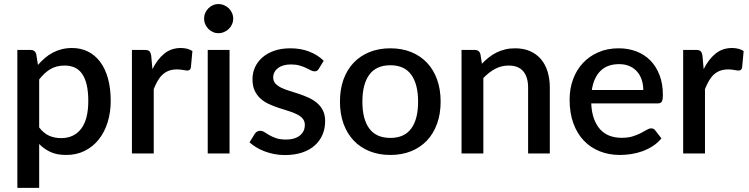

<svg xmlns="http://www.w3.org/2000/svg" viewBox="-20 -756 3690 946"><path d="M65.5 169.5H173V-46.5C189.7 -29.5 208.5 -16.2 229.5 -6.8C250.5 2.8 276 7.5 306 7.5C340 7.5 370.5 0.8 397.5 -12.8C424.5 -26.2 447.5 -44.9 466.5 -68.8C485.5 -92.6 500.1 -120.8 510.2 -153.2C520.4 -185.8 525.5 -220.8 525.5 -258.5C525.5 -300.5 520.9 -337.8 511.8 -370.2C502.6 -402.8 489.7 -430 473 -452C456.3 -474 436.3 -490.8 413 -502.2C389.7 -513.8 363.7 -519.5 335 -519.5C317 -519.5 300.1 -517.5 284.3 -513.5C268.4 -509.5 253.6 -503.8 239.8 -496.5C225.9 -489.2 213 -480.3 201 -470C189 -459.7 177.7 -448.3 167 -436L158.5 -489.5C154.5 -503.2 145.2 -510 130.5 -510H65.5ZM299 -433C317 -433 333.2 -429.8 347.5 -423.5C361.8 -417.2 374 -407 384 -393C394 -379 401.7 -360.9 407 -338.7C412.3 -316.6 415 -289.8 415 -258.5C415 -197.8 403.2 -152.2 379.8 -121.5C356.2 -90.8 323.5 -75.5 281.5 -75.5C259.8 -75.5 240.1 -79.4 222.2 -87.2C204.4 -95.1 188 -108.7 173 -128V-364.5C190 -386.5 208.3 -403.4 228 -415.2C247.7 -427.1 271.3 -433 299 -433Z M630 0H737.5V-317C743.5 -332.3 750 -346 757 -358C764 -370 772 -380.2 781 -388.5C790 -396.8 800.3 -403.2 812 -407.5C823.7 -411.8 837 -414 852 -414C862.3 -414 872.2 -413.1 881.5 -411.3C890.8 -409.4 898 -408.5 903 -408.5C907.7 -408.5 911.4 -409.6 914.3 -411.8C917.1 -413.9 919.2 -417.8 920.5 -423.5L928 -504.5C920.3 -509.5 911.7 -513.2 902 -515.8C892.3 -518.2 882 -519.5 871 -519.5C839.3 -519.5 812.2 -510.2 789.5 -491.8C766.8 -473.2 747.3 -447.8 731 -415.5L725 -482C723.3 -492.3 720.3 -499.6 716 -503.8C711.7 -507.9 703.8 -510 692.5 -510H630Z M1111 -510H1003.5V0H1111ZM1129 -664C1129 -674 1127.1 -683.3 1123.2 -692C1119.4 -700.7 1114.2 -708.2 1107.5 -714.8C1100.8 -721.2 1093.1 -726.4 1084.2 -730.2C1075.4 -734.1 1066 -736 1056 -736C1046.3 -736 1037.2 -734.1 1028.8 -730.2C1020.2 -726.4 1012.8 -721.2 1006.5 -714.8C1000.2 -708.2 995.1 -700.7 991.2 -692C987.4 -683.3 985.5 -674 985.5 -664C985.5 -654.3 987.4 -645.2 991.2 -636.5C995.1 -627.8 1000.2 -620.3 1006.5 -613.8C1012.8 -607.3 1020.2 -602.1 1028.8 -598.3C1037.2 -594.4 1046.3 -592.5 1056 -592.5C1066 -592.5 1075.4 -594.4 1084.2 -598.3C1093.1 -602.1 1100.8 -607.3 1107.5 -613.8C1114.2 -620.3 1119.4 -627.8 1123.2 -636.5C1127.1 -645.2 1129 -654.3 1129 -664Z M1551 -417.5 1575 -456.5C1556 -475.5 1532.5 -490.5 1504.5 -501.5C1476.5 -512.5 1445.3 -518 1411 -518C1380.7 -518 1353.9 -513.9 1330.8 -505.8C1307.6 -497.6 1288.1 -486.5 1272.2 -472.5C1256.4 -458.5 1244.4 -442.3 1236.2 -424C1228.1 -405.7 1224 -386.3 1224 -366C1224 -343.7 1227.7 -324.7 1235 -309.2C1242.3 -293.7 1252.1 -280.6 1264.2 -269.7C1276.4 -258.9 1290.2 -250 1305.8 -243C1321.2 -236 1337 -229.8 1353 -224.5C1369 -219.2 1384.8 -214.2 1400.2 -209.5C1415.8 -204.8 1429.6 -199.5 1441.8 -193.5C1453.9 -187.5 1463.7 -180.3 1471 -172C1478.3 -163.7 1482 -153 1482 -140C1482 -130.3 1480.2 -121.2 1476.5 -112.7C1472.8 -104.2 1467.2 -96.7 1459.5 -90C1451.8 -83.3 1442.2 -78.1 1430.5 -74.2C1418.8 -70.4 1405 -68.5 1389 -68.5C1369.7 -68.5 1353.5 -70.7 1340.5 -75.2C1327.5 -79.7 1316.4 -84.7 1307.3 -90C1298.1 -95.3 1290.1 -100.2 1283.3 -104.7C1276.4 -109.2 1269.5 -111.5 1262.5 -111.5C1255.8 -111.5 1250.3 -110.1 1245.8 -107.2C1241.3 -104.4 1237.5 -100.5 1234.5 -95.5L1209.5 -54.5C1219.5 -45.5 1230.9 -37.2 1243.8 -29.5C1256.6 -21.8 1270.4 -15.2 1285.3 -9.7C1300.1 -4.2 1315.8 0.1 1332.3 3.3C1348.8 6.4 1365.8 8 1383.5 8C1415.5 8 1443.9 3.8 1468.8 -4.5C1493.6 -12.8 1514.3 -24.5 1531 -39.5C1547.7 -54.5 1560.3 -72.2 1569 -92.5C1577.7 -112.8 1582 -135 1582 -159C1582 -179.7 1578.3 -197.2 1571 -211.7C1563.7 -226.2 1554 -238.6 1542 -248.7C1530 -258.9 1516.3 -267.5 1501 -274.5C1485.7 -281.5 1470 -287.7 1454 -293C1438 -298.3 1422.3 -303.3 1407 -308C1391.7 -312.7 1378 -317.9 1366 -323.7C1354 -329.6 1344.3 -336.5 1337 -344.5C1329.7 -352.5 1326 -362.5 1326 -374.5C1326 -383.5 1328 -391.9 1332 -399.7C1336 -407.6 1341.8 -414.4 1349.3 -420.2C1356.8 -426.1 1365.9 -430.6 1376.8 -433.8C1387.6 -436.9 1399.7 -438.5 1413 -438.5C1429.3 -438.5 1443.6 -436.8 1455.8 -433.2C1467.9 -429.8 1478.5 -425.8 1487.5 -421.5C1496.5 -417.2 1504.3 -413.2 1511 -409.8C1517.7 -406.2 1523.8 -404.5 1529.5 -404.5C1534.5 -404.5 1538.7 -405.5 1542 -407.5C1545.3 -409.5 1548.3 -412.8 1551 -417.5Z M1903.5 -518C1865.5 -518 1831.2 -511.8 1800.8 -499.5C1770.2 -487.2 1744.2 -469.7 1722.5 -447C1700.8 -424.3 1684.2 -396.8 1672.5 -364.5C1660.8 -332.2 1655 -295.8 1655 -255.5C1655 -215.2 1660.8 -178.8 1672.5 -146.5C1684.2 -114.2 1700.8 -86.6 1722.5 -63.7C1744.2 -40.9 1770.2 -23.3 1800.8 -11C1831.2 1.3 1865.5 7.5 1903.5 7.5C1941.2 7.5 1975.2 1.3 2005.8 -11C2036.2 -23.3 2062.2 -40.9 2083.8 -63.7C2105.2 -86.6 2121.8 -114.2 2133.5 -146.5C2145.2 -178.8 2151 -215.2 2151 -255.5C2151 -295.8 2145.2 -332.2 2133.5 -364.5C2121.8 -396.8 2105.2 -424.3 2083.8 -447C2062.2 -469.7 2036.2 -487.2 2005.8 -499.5C1975.2 -511.8 1941.2 -518 1903.5 -518ZM1903.5 -76.5C1856.8 -76.5 1822.2 -91.9 1799.5 -122.8C1776.8 -153.6 1765.5 -197.7 1765.5 -255C1765.5 -312.3 1776.8 -356.6 1799.5 -387.8C1822.2 -418.9 1856.8 -434.5 1903.5 -434.5C1949.5 -434.5 1983.8 -418.9 2006.2 -387.8C2028.8 -356.6 2040 -312.3 2040 -255C2040 -197.7 2028.8 -153.6 2006.2 -122.8C1983.8 -91.9 1949.5 -76.5 1903.5 -76.5Z M2254 0H2361.5V-371.5C2379.5 -390.5 2398.8 -405.5 2419.2 -416.5C2439.8 -427.5 2462 -433 2486 -433C2518.3 -433 2542.4 -423.5 2558.3 -404.5C2574.1 -385.5 2582 -358.8 2582 -324.5V0H2689V-324.5C2689 -353.2 2685.3 -379.4 2678 -403.2C2670.7 -427.1 2659.8 -447.5 2645.3 -464.5C2630.8 -481.5 2612.9 -494.7 2591.8 -504C2570.6 -513.3 2546 -518 2518 -518C2500.3 -518 2483.9 -516.2 2468.8 -512.5C2453.6 -508.8 2439.3 -503.7 2426 -497C2412.7 -490.3 2400.1 -482.3 2388.3 -473C2376.4 -463.7 2365.2 -453.3 2354.5 -442L2347 -489.5C2343 -503.2 2333.7 -510 2319 -510H2254Z M3028.5 -518C2990.8 -518 2957.1 -511.4 2927.2 -498.2C2897.4 -485.1 2872.1 -467.2 2851.2 -444.5C2830.4 -421.8 2814.4 -395.2 2803.2 -364.5C2792.1 -333.8 2786.5 -300.8 2786.5 -265.5C2786.5 -221.2 2792.7 -182 2805.2 -148C2817.7 -114 2835.1 -85.5 2857.2 -62.5C2879.4 -39.5 2905.6 -22.1 2935.7 -10.3C2965.9 1.6 2998.7 7.5 3034 7.5C3052 7.5 3070.5 6.1 3089.5 3.2C3108.5 0.4 3127 -4.3 3145 -10.8C3163 -17.3 3180 -25.7 3196 -36C3212 -46.3 3226.3 -59 3239 -74L3208.5 -113.5C3203.8 -120.2 3197.2 -123.5 3188.5 -123.5C3181.8 -123.5 3174.5 -121.1 3166.5 -116.3C3158.5 -111.4 3148.8 -106.1 3137.5 -100.3C3126.2 -94.4 3112.8 -89.1 3097.5 -84.2C3082.2 -79.4 3064 -77 3043 -77C3021 -77 3001.1 -80.4 2983.2 -87.2C2965.4 -94.1 2950.1 -104.5 2937.2 -118.5C2924.4 -132.5 2914.2 -150.1 2906.5 -171.2C2898.8 -192.4 2894.3 -217.5 2893 -246.5H3220.5C3230.2 -246.5 3236.8 -249.3 3240.5 -255C3244.2 -260.7 3246 -271.8 3246 -288.5C3246 -324.8 3240.6 -357.2 3229.7 -385.7C3218.9 -414.2 3203.8 -438.3 3184.5 -458C3165.2 -477.7 3142.2 -492.6 3115.5 -502.7C3088.8 -512.9 3059.8 -518 3028.5 -518ZM3030.5 -440C3049.8 -440 3066.9 -436.7 3081.7 -430.2C3096.6 -423.7 3109 -414.7 3119 -403.2C3129 -391.7 3136.6 -378.2 3141.7 -362.7C3146.9 -347.2 3149.5 -330.5 3149.5 -312.5H2896C2902 -352.8 2916.2 -384.2 2938.5 -406.5C2960.8 -428.8 2991.5 -440 3030.5 -440Z M3346 0H3453.5V-317C3459.5 -332.3 3466 -346 3473 -358C3480 -370 3488 -380.2 3497 -388.5C3506 -396.8 3516.3 -403.2 3528 -407.5C3539.7 -411.8 3553 -414 3568 -414C3578.3 -414 3588.2 -413.1 3597.5 -411.3C3606.8 -409.4 3614 -408.5 3619 -408.5C3623.7 -408.5 3627.4 -409.6 3630.3 -411.8C3633.1 -413.9 3635.2 -417.8 3636.5 -423.5L3644 -504.5C3636.3 -509.5 3627.7 -513.2 3618 -515.8C3608.3 -518.2 3598 -519.5 3587 -519.5C3555.3 -519.5 3528.2 -510.2 3505.5 -491.8C3482.8 -473.2 3463.3 -447.8 3447 -415.5L3441 -482C3439.3 -492.3 3436.3 -499.6 3432 -503.8C3427.7 -507.9 3419.8 -510 3408.5 -510H3346Z"/></svg>

Font: Lato Semibold
Style: Regular
Weight: 600
Designer: Lukasz Dziedzic
Foundry: tyPoland Lukasz Dziedzic
Version: Version 2.006; 2014-01-15